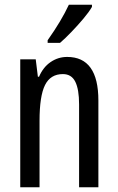

<svg xmlns="http://www.w3.org/2000/svg" viewBox="-20 -786 496 806"><path d="M262 -547Q393 -547 393 -364V0H312V-348Q312 -411 296 -443Q280 -475 244 -475Q192 -475 169 -429Q146 -383 146 -279V0H65V-537H130L139 -464H144Q161 -504 192.5 -525.5Q224 -547 262 -547ZM366 -757Q354 -736 330 -707.5Q306 -679 279.5 -651.5Q253 -624 232 -606H180V-617Q238 -699 269 -766H366Z"/></svg>

Font: Noto Sans Bengali UI ExtraCondensed
Style: Regular
Weight: 400
Width: 2
Designer: Jelle Bosma - Monotype Design Team
Foundry: Monotype Imaging Inc.
Version: Version 2.003; ttfautohint (v1.8.4.7-5d5b)